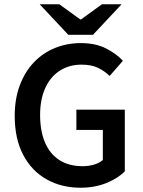

<svg xmlns="http://www.w3.org/2000/svg" viewBox="-20 -868 668 900"><path d="M357 12Q269 12 199 -27Q129 -66 89 -141.5Q49 -217 49 -325Q49 -405 73 -468.5Q97 -532 139 -576Q181 -620 237.5 -643Q294 -666 359 -666Q428 -666 477 -641Q526 -616 556 -583L494 -512Q469 -536 438.5 -550.5Q408 -565 362 -565Q304 -565 260 -536.5Q216 -508 192 -455Q168 -402 168 -329Q168 -254 191 -200Q214 -146 258.5 -117.5Q303 -89 368 -89Q396 -89 421 -96.5Q446 -104 462 -118V-259H338V-354H565V-65Q533 -32 478.5 -10Q424 12 357 12ZM300 -705 166 -848H258L356 -777H360L458 -848H550L416 -705Z"/></svg>

Font: Mada SemiBold
Style: Regular
Weight: 600
Designer: Khaled Hosny
Version: Version 1.5